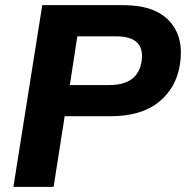

<svg xmlns="http://www.w3.org/2000/svg" viewBox="-20 -725 722 745"><path d="M32 0 144 -705H458Q582 -705 638.5 -642Q695 -579 678 -474Q664 -384 596 -329Q528 -274 408 -274H231L188 0ZM251 -395H404Q514 -395 529 -485Q545 -584 431 -584H280Z"/></svg>

Font: Mulish ExtraBold
Style: Italic
Weight: 800
Italic angle: -9°
Designer: Vernon Adams
Foundry: Vernon Adams
Version: Version 3.603; ttfautohint (v1.8.3)